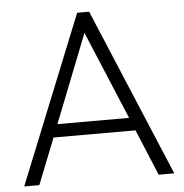

<svg xmlns="http://www.w3.org/2000/svg" viewBox="-51 -749 764 798"><g transform="rotate(-5 331.0 -350.0)"><path d="M18 0 300 -700H350L644 0H579L499 -192H157L81 0ZM178 -246H477L323 -614Z"/></g></svg>

Font: Geologica Roman Thin
Style: Regular
Weight: 250
Designer: Sindre Bremnes, Frode Helland
Foundry: Monokrom Skriftforlag AS
Version: Version 1.010;gftools[0.9.28]